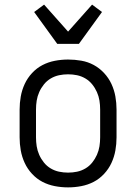

<svg xmlns="http://www.w3.org/2000/svg" viewBox="-20 -800 590 832"><path d="M275 12Q246 12 217.5 6.5Q189 1 164 -12Q139 -25 119 -46.5Q99 -68 87 -94Q75 -120 70 -148Q65 -176 65 -205V-325Q65 -354 70 -382Q75 -410 87 -436Q99 -462 119 -483.5Q139 -505 164 -518Q189 -531 217.5 -536.5Q246 -542 275 -542Q304 -542 332.5 -537Q361 -532 386 -518.5Q411 -505 431 -483.5Q451 -462 463 -436Q475 -410 480 -382Q485 -354 485 -325V-205Q485 -176 480 -148Q475 -120 463 -94Q451 -68 431 -46.5Q411 -25 386 -12Q361 1 332.5 6.5Q304 12 275 12ZM275 -52Q295 -52 314 -56Q333 -60 350 -70Q367 -80 379.5 -95.5Q392 -111 400 -129Q408 -147 411 -166Q414 -185 414 -205V-325Q414 -345 411 -364Q408 -383 400 -401Q392 -419 379.5 -434.5Q367 -450 350 -460Q333 -470 314 -474Q295 -478 275 -478Q255 -478 236 -474Q217 -470 200 -460Q183 -450 170.5 -434.5Q158 -419 150 -401Q142 -383 139 -364Q136 -345 136 -325V-205Q136 -185 139 -166Q142 -147 150 -129Q158 -111 170.5 -95.5Q183 -80 200 -70Q217 -60 236 -56Q255 -52 275 -52ZM228 -610 128 -748 171 -780 275 -663 379 -780 422 -748 322 -610Z"/></svg>

Font: Lode Term
Style: Regular
Weight: 400
Monospace: yes
Designer: Belleve Invis
Foundry: Belleve Invis
Version: Version 29.2.0